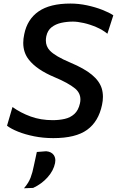

<svg xmlns="http://www.w3.org/2000/svg" viewBox="-20 -746 642 1053"><path d="M272.5 11.5Q217 11.5 167.2 1.5Q117.5 -8.5 79 -24Q40.5 -39.5 18.5 -56.5L48.5 -159Q93.5 -127 148.2 -107Q203 -87 269 -87Q304.5 -87 335.2 -94Q366 -101 388 -121Q410 -141 418.5 -179Q421 -190.5 421 -200.5Q421 -236 392 -260.5Q354 -291.5 279.5 -322.5Q180.5 -364 138 -419Q107.5 -457.5 107.5 -511Q107.5 -533.5 113 -558.5Q129.5 -640.5 191.8 -683.5Q254 -726.5 366 -726.5Q411.5 -726.5 457.2 -716.8Q503 -707 541.2 -692Q579.5 -677 601.5 -662L569 -561Q543.5 -582 508.8 -597Q474 -612 439.5 -619.8Q405 -627.5 380 -627.5Q347 -627.5 316.2 -620.8Q285.5 -614 263.2 -596.8Q241 -579.5 234 -547.5Q231.5 -535 231.5 -524Q231.5 -491.5 253.5 -468.5Q283 -437.5 365 -403Q442.5 -370.5 484 -336Q525.5 -301.5 538 -261Q544.5 -239 544.5 -215Q544.5 -193.5 539.5 -170.5Q520.5 -79.5 457.8 -34Q395 11.5 272.5 11.5ZM111.5 286.5Q136.5 257.5 147.5 229Q158.5 200.5 166 161.5Q170 143 174 124.5Q178 106 182 87.5L233.5 83.5Q262 86 275 104.5Q283.5 117.5 283.5 133.5Q283.5 140.5 282 148.5Q273.5 190 241.2 226.2Q209 262.5 162 284.5Z"/></svg>

Font: Heraclito Medium
Style: Italic
Weight: 500
Italic angle: -12°
Designer: Kostas Bartsokas (font) & Cristiano Sobral (main changes)
Foundry: Kostas Bartsokas (font) & Cristiano Sobral (main changes)
Version: Version 1.00;July 8, 2020;FontCreator 13.0.0.2655 64-bit